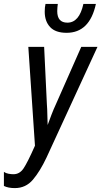

<svg xmlns="http://www.w3.org/2000/svg" viewBox="-58 -954 519 983"><path d="M433 -934H369Q348 -838 287 -838Q235 -838 235 -897Q235 -907 236 -916.5Q237 -926 238 -934H175Q171 -917 171 -894Q171 -845 198.5 -815.5Q226 -786 283 -786Q401 -786 433 -934ZM180 -147 441 -714H358L229 -422Q216 -394 205.5 -366.5Q195 -339 186 -314Q185 -331 184.5 -363.5Q184 -396 182 -421L168 -714H87L121 -208Q82 -120 62 -91Q42 -62 11 -62Q-1 -62 -14.5 -64.5Q-28 -67 -38 -74V-2Q-16 9 18 9Q74 9 110.5 -34Q147 -77 180 -147Z"/></svg>

Font: Noto Sans Display Condensed
Style: Italic
Weight: 400
Width: 3
Designer: Monotype Design team
Foundry: Monotype Imaging Inc.
Version: 1.000